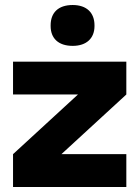

<svg xmlns="http://www.w3.org/2000/svg" viewBox="-20 -746 557 766"><path d="M32 -500V-369H291L32 -131V0H484V-131H225L484 -369V-500ZM182 -642C182 -594 212 -563 270 -563C326 -563 357 -594 357 -642V-645C357 -695 326 -726 270 -726C212 -726 182 -695 182 -645Z"/></svg>

Font: LT Wave Text Black
Style: Regular
Weight: 900
Designer: Daniel Lyons
Version: Version 2.5 (Glyphs App)